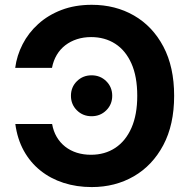

<svg xmlns="http://www.w3.org/2000/svg" viewBox="-20 -757 780 787"><path d="M356.1 -737.3Q453 -737.3 529.3 -693.3Q605.6 -649.3 649.7 -566Q693.8 -482.7 693.8 -364.3Q693.8 -245.6 649.3 -162Q604.8 -78.4 528.4 -34.3Q452 9.8 356.1 9.8Q294 9.8 240.5 -7.5Q186.9 -24.8 145.5 -58.1Q104 -91.3 77.5 -139.3Q51 -187.4 42.8 -248.8H193.6Q198.8 -219.1 212.6 -195.6Q226.4 -172.2 247.3 -155.8Q268.2 -139.5 294.9 -131Q321.7 -122.6 352.9 -122.6Q409.9 -122.6 452.6 -150.9Q495.3 -179.2 519 -233.2Q542.6 -287.1 542.6 -364.3Q542.6 -443.3 518.7 -496.8Q494.8 -550.4 452.2 -577.7Q409.6 -605 353.4 -605Q322.5 -605 295.7 -596.4Q269 -587.8 247.8 -571.6Q226.6 -555.3 212.7 -531.9Q198.8 -508.5 193.1 -478.8H42.3Q48.9 -529.4 72.7 -575.7Q96.4 -622.1 136.7 -658.6Q176.9 -695.1 232.1 -716.2Q287.2 -737.3 356.1 -737.3ZM355.4 -280.6Q319.6 -280.6 295.2 -304.8Q270.8 -328.9 270.8 -364.4Q270.8 -400 295.2 -424.1Q319.6 -448.3 355.4 -448.3Q391.2 -448.3 415.6 -424.1Q440 -400 440 -364.4Q440 -328.9 415.6 -304.8Q391.2 -280.6 355.4 -280.6Z"/></svg>

Font: Inter Variable LoSnoCo
Style: Regular
Weight: 400
Designer: Rasmus Andersson
Foundry: rsms
Version: Version 4.000;git-a52131595; featfreeze: case,dlig,ss01,ss02